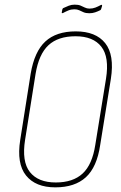

<svg xmlns="http://www.w3.org/2000/svg" viewBox="-20 -798 519 826"><path d="M218 8Q133 8 92 -43Q51 -94 67 -196L112 -481Q128 -576 175 -619.5Q222 -663 306 -663Q392 -663 432.5 -612.5Q473 -562 457 -459L411 -174Q397 -79 349.5 -35.5Q302 8 218 8ZM220 -13Q294 -13 335.5 -51.5Q377 -90 390 -175L436 -459Q451 -552 416 -597Q381 -642 305 -642Q230 -642 188.5 -603.5Q147 -565 133 -480L88 -197Q73 -103 108.5 -58Q144 -13 220 -13ZM364 -741Q349 -741 339 -745.5Q329 -750 320.5 -754Q312 -758 300 -758Q286 -758 274 -753Q262 -748 251 -742Q248 -741 246.5 -741.5Q245 -742 246 -746L248 -757Q249 -760 250 -761.5Q251 -763 254 -764Q264 -769 276 -773.5Q288 -778 301 -778Q317 -778 326.5 -774Q336 -770 345 -765.5Q354 -761 365 -761Q379 -761 390.5 -765.5Q402 -770 413 -776Q416 -778 418 -777Q420 -776 419 -772L416 -762Q415 -756 411 -754Q401 -749 389.5 -745Q378 -741 364 -741Z"/></svg>

Font: Sofia Sans Condensed Thin
Style: Italic
Weight: 250
Italic angle: -9°
Version: Version 4.100